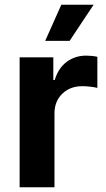

<svg xmlns="http://www.w3.org/2000/svg" viewBox="-20 -787 447 807"><path d="M62.5 0V-545.9H204.1V-450.7H210Q225.1 -501 260.5 -527.1Q295.9 -553.2 341.8 -553.2Q366.7 -553.2 389.2 -548.3V-417.5Q379.4 -420.4 360.6 -422.6Q341.8 -424.8 325.7 -424.8Q274.9 -424.8 241.9 -393.1Q209 -361.3 209 -310.5V0ZM169.9 -615.2 237.8 -767.1H373.5L272.5 -615.2Z"/></svg>

Font: Inter-Bold
Style: Bold
Weight: 700
Designer: Rasmus Andersson
Foundry: rsms
Version: Version 4.000;git-a52131595